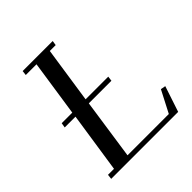

<svg xmlns="http://www.w3.org/2000/svg" viewBox="-190 -836 971 971"><g transform="rotate(-45 295.5 -351.0)"><path d="M53.2 0 56.2 -25.9H99.1L147.9 -350.1H70.8L75.2 -376H150.9L195.8 -676.8H119.1L122.1 -702.1H336.9L333 -676.8H291L246.1 -376H408.2L404.8 -350.1H243.2L195.8 -25.9H491.2L551.8 -143.1L578.1 -138.2L532.2 0Z"/></g></svg>

Font: Dehuti
Style: Bold-Italic
Weight: 700
Version: Version 1.2